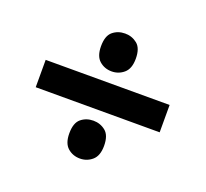

<svg xmlns="http://www.w3.org/2000/svg" viewBox="-92 -706 756 706"><g transform="rotate(20 286.0 -352.5)"><path d="M285 -449Q257 -449 237 -466.5Q217 -484 217 -523Q217 -564 237 -580.5Q257 -597 285 -597Q312 -597 332.5 -580.5Q353 -564 353 -523Q353 -484 332.5 -466.5Q312 -449 285 -449ZM43 -299V-406H528V-299ZM285 -108Q257 -108 237 -125.5Q217 -143 217 -182Q217 -223 237 -239.5Q257 -256 285 -256Q312 -256 332.5 -239.5Q353 -223 353 -182Q353 -143 332.5 -125.5Q312 -108 285 -108Z"/></g></svg>

Font: Noto Sans Balinese
Style: Bold
Weight: 700
Designer: Aditya Bayu, David Williams
Foundry: David Williams
Version: Version 2.005; ttfautohint (v1.8.4.7-5d5b)